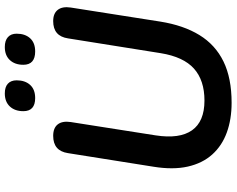

<svg xmlns="http://www.w3.org/2000/svg" viewBox="-110 -838 959 778"><g transform="rotate(-90 369.0 -449.5)"><path d="M341 10Q274 10 220.5 -9.5Q167 -29 131.5 -68.5Q96 -108 82.5 -167.5Q69 -227 82 -307L137 -653Q146 -713 207 -713Q239 -713 253.5 -694.5Q268 -676 263 -642L209 -298Q194 -201 229.5 -150.5Q265 -100 350 -100Q432 -100 479.5 -142.5Q527 -185 542 -277L602 -653Q611 -713 672 -713Q703 -713 717.5 -694.5Q732 -676 727 -642L670 -279Q655 -185 615.5 -120.5Q576 -56 508.5 -23Q441 10 341 10ZM549 -786Q495 -786 495 -834Q495 -868 514 -888.5Q533 -909 567 -909Q593 -909 607 -896.5Q621 -884 621 -861Q621 -827 602.5 -806.5Q584 -786 549 -786ZM360 -786Q307 -786 307 -834Q307 -868 326 -888.5Q345 -909 379 -909Q405 -909 418.5 -896.5Q432 -884 432 -861Q432 -827 413.5 -806.5Q395 -786 360 -786Z"/></g></svg>

Font: Nunito Variable Extra Light
Style: Italic
Weight: 200
Italic angle: -9°
Designer: Vernon Adams
Foundry: Vernon Adams
Version: Version 3.602